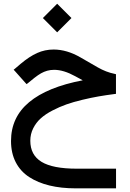

<svg xmlns="http://www.w3.org/2000/svg" viewBox="-20 -671 698 1030"><path d="M210 -574.2 286.6 -650.9 363.3 -574.2 286.6 -497.6ZM423.8 -240.2 383.3 -262.2Q321.3 -296.4 270.5 -296.4Q250.5 -296.4 233.2 -291.5Q215.8 -286.6 200 -277.6Q184.1 -268.6 164.1 -252.9L129.9 -225.1L122.6 -219.7L116.2 -226.6L60.1 -289.6L53.2 -296.9L61 -303.2L90.8 -328.6Q137.2 -367.7 179 -386.5Q220.7 -405.3 267.6 -405.3Q338.9 -405.3 412.1 -362.8L504.4 -309.6Q548.8 -284.2 594.2 -274.9L602.1 -272.9V-265.1V-176.3V-167.5L593.8 -166.5Q548.3 -160.6 509 -153.8Q469.7 -147 422.4 -135.7Q375 -124.5 336.9 -111.1Q298.8 -97.7 261.2 -78.1Q223.6 -58.6 198.5 -35.9Q173.3 -13.2 158 17.6Q142.6 48.3 142.6 84Q142.6 160.6 202.9 197.3Q263.2 233.9 391.6 233.9H592.8H602.5V243.7V329.6V339.4H592.8H385.7Q308.1 339.4 245.6 324.2Q183.1 309.1 136.5 278.8Q89.8 248.5 64.5 199.5Q39.1 150.4 39.1 85.4Q39.1 -42 136.5 -123Q233.9 -204.1 423.8 -240.2Z"/></svg>

Font: Shabnam Medium FD
Style: Medium-FD
Weight: 500
Foundry: DejaVu fonts team - Redesigned by Saber Rastikerdar - Based on Vazir font
Version: Version 5.0.0